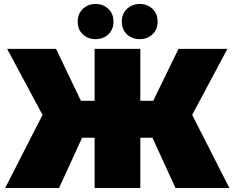

<svg xmlns="http://www.w3.org/2000/svg" viewBox="-20 -946 1180 966"><path d="M387 -439H456V-700H686V-439H751L878 -700H1124L947 -368L1134 0H863L747 -253H686V0H456V-253H393L277 0H6L194 -368L16 -700H262ZM683 -749Q645 -749 619 -773Q593 -797 593 -837Q593 -877 619 -901.5Q645 -926 683 -926Q721 -926 747 -901.5Q773 -877 773 -837Q773 -797 747 -773Q721 -749 683 -749ZM461 -749Q423 -749 397 -773Q371 -797 371 -837Q371 -877 397 -901.5Q423 -926 461 -926Q499 -926 525 -901.5Q551 -877 551 -837Q551 -797 525 -773Q499 -749 461 -749Z"/></svg>

Font: Montserrat-Alt1 Black
Style: Regular
Weight: 900
Designer: Differentunic
Foundry: Differentunic
Version: Version 7.222